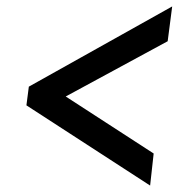

<svg xmlns="http://www.w3.org/2000/svg" viewBox="-20 -618 603 596"><path d="M69.5 -349 514.5 -598 500.5 -490 184 -318.5 457 -141.5 446 -42 62 -291Z"/></svg>

Font: Merriweather 24pt SemiCondensed
Style: Bold Italic
Weight: 700
Width: 4
Italic angle: -7.8°
Designer: Eben Sorkin
Foundry: Eben Sorkin
Version: Version 2.101